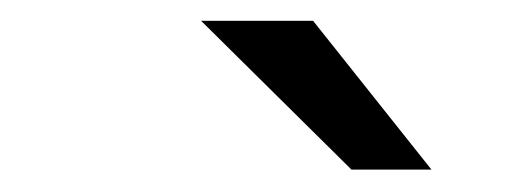

<svg xmlns="http://www.w3.org/2000/svg" viewBox="-20 -768 490 180"><path d="M384.5 -609H309.5L168.5 -748.5H273.5Z"/></svg>

Font: League Mono Condensed
Style: Regular
Weight: 400
Width: 1
Designer: Tyler Finck
Foundry: The League of Moveable Type / Tyler Finck
Version: Version 2.210